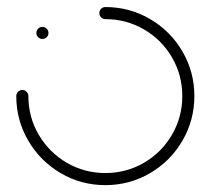

<svg xmlns="http://www.w3.org/2000/svg" viewBox="-20 -539 614 559"><path d="M85.9 -443Q85.9 -450.4 91.1 -455.6Q96.3 -460.7 103.3 -460.7Q110.7 -460.7 115.9 -455.6Q121.1 -450.4 121.1 -443Q121.1 -435.6 115.9 -430.6Q110.7 -425.6 103.3 -425.6Q96.3 -425.6 91.1 -430.7Q85.9 -435.9 85.9 -443ZM269.3 -501.1Q269.3 -508.5 274.4 -513.5Q279.6 -518.5 286.7 -518.5Q357 -518.5 416.7 -483.7Q476.3 -448.9 511.1 -389.3Q545.9 -329.6 545.9 -259.3Q545.9 -188.9 511.1 -129.3Q476.3 -69.6 416.7 -34.8Q357 0 286.7 0Q216.3 0 156.9 -34.8Q97.4 -69.6 62.4 -129.3Q27.4 -188.9 27.4 -259.3Q27.4 -266.7 32.6 -271.9Q37.8 -277 45.2 -277Q52.2 -277 57.4 -271.9Q62.6 -266.7 62.6 -259.3Q62.6 -198.1 92.8 -146.7Q123 -95.2 174.4 -65.2Q225.9 -35.2 286.7 -35.2Q347.8 -35.2 399.3 -65.2Q450.7 -95.2 480.7 -146.7Q510.7 -198.1 510.7 -259.3Q510.7 -320.4 480.7 -371.9Q450.7 -423.3 399.3 -453.3Q347.8 -483.3 286.7 -483.3Q279.3 -483.3 274.3 -488.5Q269.3 -493.7 269.3 -501.1Z"/></svg>

Font: 26F Galaxy Sans Light
Style: Regular
Weight: 300
Designer: C₂₉H₂₅N₃O₅
Version: Version 1.100